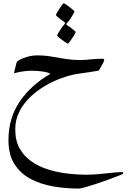

<svg xmlns="http://www.w3.org/2000/svg" viewBox="-20 -608 786 1143"><path d="M713.9 424.8Q713.9 426.8 690.2 436.5Q666.5 446.3 630.4 459.5Q594.2 472.7 556.2 485.4Q518.1 498 488.8 506.3Q459.5 514.6 449.7 514.6Q371.6 514.6 296.6 501.7Q221.7 488.8 161.6 456.8Q101.6 424.8 65.9 368.7Q30.3 312.5 30.3 226.1Q30.3 93.8 98.4 -4.9Q166.5 -103.5 279.8 -168.5Q269 -176.3 246.1 -180.2Q223.1 -184.1 200.9 -185.5Q178.7 -187 169.9 -187Q146 -187 116.5 -182.9Q86.9 -178.7 64 -171.4Q64 -174.8 66.9 -188Q69.8 -201.2 73.5 -215.1Q77.1 -229 78.6 -234.9Q80.1 -242.7 98.9 -252.9Q117.7 -263.2 146 -270.8Q174.3 -278.3 203.1 -278.3Q245.1 -278.3 286.6 -271.2Q328.1 -264.2 369.9 -257.3Q411.6 -250.5 453.1 -250.5Q485.4 -250.5 518.6 -254.4Q551.8 -258.3 587.9 -258.3Q591.8 -258.3 596.2 -257.1Q600.6 -255.9 600.6 -250.5Q600.6 -247.1 592.8 -231.4Q585 -215.8 576.2 -201.4Q567.4 -187 564.5 -187Q540.5 -182.6 506.6 -177.7Q472.7 -172.9 442.4 -168.5Q398.9 -161.6 348.6 -143.8Q298.3 -126 249.3 -97.4Q200.2 -68.8 159.7 -30Q119.1 8.8 95 56.9Q70.8 105 70.8 162.1Q70.8 228.5 96.7 275.1Q122.6 321.8 166.5 352.5Q210.4 383.3 265.6 400.6Q320.8 418 379.9 425Q439 432.1 494.1 432.1Q529.3 432.1 570.3 428.2Q611.3 424.3 647.9 420.4Q684.6 416.5 706.1 416.5Q713.9 416.5 713.9 424.8ZM430.7 -417Q430.7 -415 424.6 -404.3Q418.5 -393.6 409.9 -380.6Q401.4 -367.7 394 -358.2Q386.7 -348.6 383.8 -348.6Q381.8 -348.6 371.8 -355Q361.8 -361.3 349.9 -369.9Q337.9 -378.4 329.1 -386Q320.3 -393.6 320.3 -396.5Q320.3 -399.9 327.9 -412.8Q335.4 -425.8 345.5 -440.2Q355.5 -454.6 362.8 -461.9Q366.7 -465.8 366.7 -471.2Q366.7 -474.6 363.8 -476.6Q355 -482.4 343 -491.2Q331.1 -500 322 -508.1Q313 -516.1 313 -518.1Q313 -521 319.1 -532Q325.2 -543 333.7 -556.2Q342.3 -569.3 349.6 -578.9Q356.9 -588.4 358.9 -588.4Q362.3 -588.4 372.6 -581.5Q382.8 -574.7 394.5 -565.7Q406.2 -556.6 414.8 -549.1Q423.3 -541.5 423.3 -540Q423.3 -537.1 416 -523.7Q408.7 -510.3 398.9 -495.8Q389.2 -481.4 382.3 -475.1Q380.9 -473.1 378.2 -470.2Q375.5 -467.3 375.5 -463.9Q375.5 -460.4 378.4 -458.5Q387.2 -453.6 399.7 -444.6Q412.1 -435.5 421.4 -427.2Q430.7 -418.9 430.7 -417Z"/></svg>

Font: Scheherazade New
Style: Regular
Weight: 400
Designer: SIL International
Foundry: SIL International
Version: Version 4.000